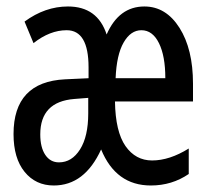

<svg xmlns="http://www.w3.org/2000/svg" viewBox="-20 -566 640 596"><path d="M254.9 -323.2V-356.9Q254.9 -472.2 187 -472.2Q134.8 -472.2 84 -432.1L56.2 -499Q120.1 -545.9 190.9 -545.9Q282.7 -545.9 311 -459Q349.1 -545.9 428.2 -545.9Q495.1 -545.9 537.1 -479.7Q579.1 -413.6 579.1 -306.2V-251H336.9Q338.4 -157.2 369.6 -112.5Q400.9 -67.9 452.1 -67.9Q506.3 -67.9 565.9 -105V-25.9Q513.7 9.8 448.2 9.8Q339.8 9.8 293.9 -102.1Q242.7 9.8 147 9.8Q90.8 9.8 56.4 -32.5Q22 -74.7 22 -149.9Q22 -312 182.1 -319.8ZM338.9 -323.2H493.2Q493.2 -392.1 473.4 -432.1Q453.6 -472.2 418.9 -472.2Q385.7 -472.2 363.8 -434.1Q341.8 -396 338.9 -323.2ZM253.9 -262.2 210.9 -258.8Q105 -250.5 105 -148.9Q105 -108.4 120.6 -85.2Q136.2 -62 163.1 -62Q203.1 -62 228.5 -102.3Q253.9 -142.6 253.9 -213.9Z"/></svg>

Font: Droid Sans Mono
Style: Regular
Weight: 400
Monospace: yes
Foundry: Ascender Corporation
Version: Version 1.00 build 112